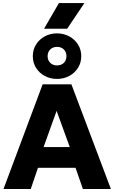

<svg xmlns="http://www.w3.org/2000/svg" viewBox="-20 -1264 765 1284"><path d="M3.4 0 265.1 -700H457.6L721.6 0H534.4L485.1 -141.8H233.9L185.6 0ZM271.4 -280.5H446.6L358.6 -522.5ZM361.4 -736.2Q316.1 -736.2 279.4 -756Q242.6 -775.8 221 -810.2Q199.4 -844.8 199.4 -888.5Q199.4 -931.9 221 -966.4Q242.6 -1000.9 279.4 -1020.8Q316.1 -1040.8 361.4 -1040.8Q406.4 -1040.8 443.1 -1020.8Q479.8 -1000.9 501.6 -966.4Q523.4 -931.9 523.4 -888.5Q523.4 -844.8 501.6 -810.2Q479.8 -775.8 443.1 -756Q406.4 -736.2 361.4 -736.2ZM361.4 -826.5Q389.8 -826.5 407.1 -843.8Q424.4 -861.1 424.4 -888.5Q424.4 -915.9 407.1 -933.2Q389.8 -950.5 361.4 -950.5Q333.5 -950.5 315.9 -933.2Q298.4 -915.9 298.4 -888.5Q298.4 -861.1 315.9 -843.8Q333.5 -826.5 361.4 -826.5ZM274.6 -1071.8 374.1 -1243.5H544.4L429.1 -1071.8Z"/></svg>

Font: Geologica Thin
Style: Regular
Weight: 100
Version: Version 1.010;gftools[0.9.28]